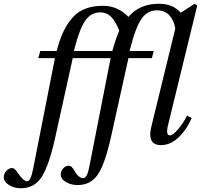

<svg xmlns="http://www.w3.org/2000/svg" viewBox="-92 -762 1072 1024"><path d="M302 -490H507L518 -527Q524 -550 544 -599Q524 -649 500.5 -672.5Q477 -696 444 -696Q394 -696 364 -654Q334 -612 309 -516ZM-72 184Q-72 165 -58 149.5Q-44 134 -27 134Q-15 134 0 156Q32 205 53 205Q72 205 85 137L201 -452H112L123 -490H210L221 -527Q250 -624 304 -677.5Q358 -731 457 -731Q536 -731 593 -672Q652 -742 756 -742Q831 -742 872 -694L946 -742L960 -733L804 -94Q791 -40 814 -40Q831 -40 859 -74Q887 -108 906 -146L930 -132Q904 -71 860.5 -29.5Q817 12 767 12Q691 12 715 -86L843 -610Q836 -653 811.5 -680Q787 -707 745 -707Q693 -707 662 -660.5Q631 -614 606 -516L599 -490H728L718 -452H593L501 -36Q468 112 430 168.5Q392 225 321 225Q288 225 260 209Q232 193 232 169Q232 150 245 136Q258 122 275 122Q290 122 302 144Q326 188 352 188Q373 188 384 129L498 -452H296L203 -31Q170 119 131 180.5Q92 242 19 242Q-17 242 -44 225Q-71 208 -72 184Z"/></svg>

Font: Heuristica
Style: Italic
Weight: 400
Italic angle: -13°
Version: Version 1.0.2